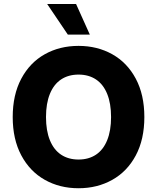

<svg xmlns="http://www.w3.org/2000/svg" viewBox="-20 -951 802 980"><path d="M380.9 9.8Q284.7 9.8 208.5 -33.2Q132.3 -76.2 88.6 -158.2Q44.9 -240.2 44.9 -353.5Q44.9 -467.3 88.6 -549.3Q132.3 -631.3 208.5 -674.1Q284.7 -716.8 380.9 -716.8Q476.6 -716.8 553 -674.1Q629.4 -631.3 673.1 -549.3Q716.8 -467.3 716.8 -353.5Q716.8 -239.7 673.1 -157.7Q629.4 -75.7 553 -33Q476.6 9.8 380.9 9.8ZM380.9 -570.3Q329.1 -570.3 291.7 -545.4Q254.4 -520.5 234.6 -471.7Q214.8 -422.9 214.8 -353.5Q214.8 -284.2 234.6 -235.4Q254.4 -186.5 291.7 -161.6Q329.1 -136.7 380.9 -136.7Q432.6 -136.7 470 -161.6Q507.3 -186.5 527.1 -235.4Q546.9 -284.2 546.9 -353.5Q546.9 -422.9 527.1 -471.7Q507.3 -520.5 470 -545.4Q432.6 -570.3 380.9 -570.3ZM220.7 -930.7H368.2L438.5 -774.4H326.2Z"/></svg>

Font: Pretendard GOV ExtraBold
Style: Regular
Weight: 800
Designer: Base glyphs from Inter by Rasmus Andersson; Hangeul glyphs from Noto Sans CJK(Source Han Sans) by Jang Soo-young and Kan
Foundry: Kil Hyung-jin
Version: Version 1.309